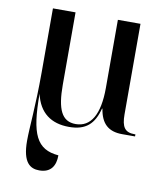

<svg xmlns="http://www.w3.org/2000/svg" viewBox="-86 -608 801 920"><g transform="rotate(10 314.5 -148.0)"><path d="M167 240C224 240 245 203 245 153C138 144 105 76 105 -122C125 -32 184 10 271 10C353 10 392 -27 412 -104H414C425 -33 461 0 528 0H591V-10H587C540 -10 523 -33 523 -96V-536H413V-205C413 -74 373 -9 300 -9C232 -9 207 -65 207 -184V-536H97V-225C97 -58 85 45 85 110C85 217 123 240 167 240Z"/></g></svg>

Font: Noto Serif Display Medium
Style: Regular
Weight: 500
Designer: Monotype Design Team
Foundry: Monotype Imaging Inc.
Version: Version 2.009